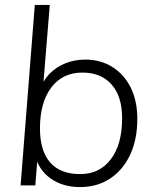

<svg xmlns="http://www.w3.org/2000/svg" viewBox="-20 -756 631 783"><path d="M306 7Q236 7 186 -28.5Q136 -64 121 -129L135 -138L124 0H64L122 -736H183L153 -369L142 -386Q154 -426 181.5 -454.5Q209 -483 247 -498Q285 -513 327 -513Q390 -513 438 -483Q486 -453 513 -399Q540 -345 540 -271Q540 -187 510.5 -124.5Q481 -62 428.5 -27.5Q376 7 306 7ZM307 -46Q386 -46 432 -106.5Q478 -167 478 -274Q478 -363 435 -411.5Q392 -460 316 -460Q235 -460 189 -399Q143 -338 143 -232Q143 -141 184.5 -93.5Q226 -46 307 -46Z"/></svg>

Font: Muli Light
Style: Italic
Weight: 300
Italic angle: -4.541°
Designer: Vernon Adams
Foundry: Vernon Adams
Version: Version 2.100; ttfautohint (v1.8.1.43-b0c9)